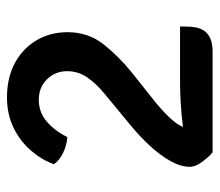

<svg xmlns="http://www.w3.org/2000/svg" viewBox="-58 -540 599 522"><g transform="rotate(-90 241.0 -278.5)"><path d="M56 -431Q68.5 -465 93.8 -494Q119 -523 155.5 -540.8Q192 -558.5 237.5 -558.5Q291.5 -558.5 331.5 -536.8Q371.5 -515 393.2 -477.8Q415 -440.5 415 -394Q415 -337.5 382 -296Q349 -254.5 307 -220.5L236 -164Q206.5 -141 185 -118.8Q163.5 -96.5 157.5 -80Q191 -84.5 223.2 -86.2Q255.5 -88 276 -88H430.5Q430.5 -80 430.2 -68.8Q430 -57.5 428.5 -48.5Q421 0.5 363 0.5H88.5Q77.5 -8 63.2 -26.8Q49 -45.5 49 -61.5Q49 -86 64.5 -113.8Q80 -141.5 105.2 -169Q130.5 -196.5 159.5 -220.5L248.5 -294Q276.5 -317 292.8 -341.5Q309 -366 309 -395Q309 -427 287.2 -449.5Q265.5 -472 231 -472Q196 -472 170.2 -448.8Q144.5 -425.5 130 -394.5Q108.5 -395.5 87.2 -405.8Q66 -416 56 -431Z"/></g></svg>

Font: Signika SC
Style: Regular
Weight: 400
Designer: Anna Giedryś
Foundry: Anna Giedryś
Version: Version 2.000; ttfautohint (v1.8.3) -l 8 -r 50 -G 200 -x 9 -